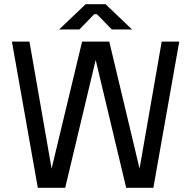

<svg xmlns="http://www.w3.org/2000/svg" viewBox="-20 -899 915 919"><path d="M161 0H292L438 -612L584 0H714L838 -700H754L648 -92L503 -700H373L227 -92L121 -700H37ZM263 -758H360L431 -831H444L515 -758H612L485 -879H390Z"/></svg>

Font: Meta Space
Style: Regular
Weight: 400
Designer: Meta Pool / Florian Karsten
Foundry: Meta Pool / Florian Karsten
Version: Version 2.000;Glyphs 3.1.1 (3137)